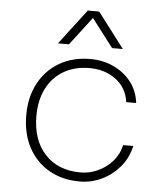

<svg xmlns="http://www.w3.org/2000/svg" viewBox="-55 -826 760 887"><g transform="rotate(5 325.0 -383.0)"><path d="M348 12Q266 12 204.5 -23.5Q143 -59 109 -123Q75 -187 75 -272Q75 -357 109.5 -421Q144 -485 205.5 -520.5Q267 -556 348 -556Q406 -556 455 -533.5Q504 -511 536.5 -470Q569 -429 576 -372H530Q521 -438 470 -476Q419 -514 348 -514Q279 -514 228 -484Q177 -454 149.5 -400Q122 -346 122 -272Q122 -161 182.5 -95.5Q243 -30 348 -30Q389 -30 427.5 -47.5Q466 -65 494.5 -97Q523 -129 533 -173H580Q567 -115 531.5 -74Q496 -33 448 -10.5Q400 12 348 12ZM192 -615 316 -778H369L493 -615H443L343 -746L243 -615Z"/></g></svg>

Font: Azeret Mono Thin Thin
Style: Regular
Weight: 250
Version: Version 1.002